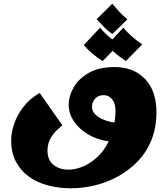

<svg xmlns="http://www.w3.org/2000/svg" viewBox="-20 -762 900 1031"><path d="M361 249Q297 249 239 234Q181 219 136.5 187.5Q92 156 66 107Q40 58 40 -9Q40 -49 55.5 -95.5Q71 -142 104.5 -186.5Q138 -231 193 -263L315 -89Q278 -61 256.5 -28Q235 5 235 46Q235 97 267 123Q299 149 348 149Q385 149 425.5 132Q466 115 502.5 81.5Q539 48 564 -3Q502 -11 453.5 -40Q405 -69 377 -110.5Q349 -152 349 -198Q349 -247 376 -293.5Q403 -340 457.5 -371Q512 -402 596 -402Q697 -402 758.5 -338.5Q820 -275 820 -159Q820 -77 793.5 -11Q767 55 720.5 103.5Q674 152 615 184.5Q556 217 491 233Q426 249 361 249ZM474 -190Q474 -156 509 -133.5Q544 -111 595 -104Q600 -135 600 -168Q600 -207 582 -229Q564 -251 537 -251Q507 -251 490.5 -232Q474 -213 474 -190ZM583 -579Q559 -596 539 -616.5Q519 -637 499 -659L583 -742Q603 -718 621 -698.5Q639 -679 664 -658ZM531 -434Q503 -452 476.5 -474Q450 -496 430 -520L517 -613Q533 -595 549 -579.5Q565 -564 583 -550L642 -613Q665 -587 689 -565.5Q713 -544 744 -524L656 -434Q638 -446 619.5 -460Q601 -474 585 -489Z"/></svg>

Font: Marhey ExtraBold
Style: Regular
Weight: 800
Designer: Nur Syamsi & Bustanul Arifin
Foundry: Namelatype
Version: Version 1.000; ttfautohint (v1.8.4.7-5d5b)